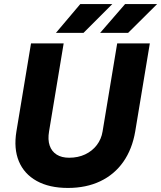

<svg xmlns="http://www.w3.org/2000/svg" viewBox="-20 -914 795 947"><path d="M315 13Q223 13 161 -21.5Q99 -56 73 -118.5Q47 -181 61 -266L133 -700H294L222 -266Q215 -225 225 -196Q235 -167 259.5 -151.5Q284 -136 321 -136Q365 -136 400 -152.5Q435 -169 457.5 -198.5Q480 -228 486 -266L558 -700H719L647 -266Q632 -178 588 -115.5Q544 -53 474.5 -20Q405 13 315 13ZM474 -752 597 -894H755L612 -752ZM256 -752 376 -894H534L392 -752Z"/></svg>

Font: Figtree ExtraBold
Style: Italic
Weight: 800
Italic angle: -9.5°
Foundry: Erik Kennedy
Version: Version 2.001;gftools[0.9.30]